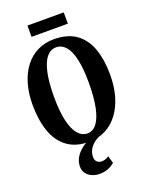

<svg xmlns="http://www.w3.org/2000/svg" viewBox="-204 -1004 1036 1350"><g transform="rotate(-20 314.0 -329.0)"><path d="M309.5 11Q209.5 12 145.5 -35.2Q81.5 -82.5 51.2 -168.5Q21 -254.5 21 -368.5Q21 -456.5 42.2 -527.2Q63.5 -598 102.5 -648.2Q141.5 -698.5 196.5 -725.2Q251.5 -752 319 -752Q421 -751.5 484.5 -705.8Q548 -660 577.2 -577Q606.5 -494 606.5 -382.5Q606.5 -295 585.8 -223Q565 -151 526 -98.8Q487 -46.5 432.2 -18Q377.5 10.5 309.5 11ZM316.5 -48.5Q357.5 -48.5 386.5 -86Q415.5 -123.5 430.8 -197.5Q446 -271.5 446 -382Q446 -488 430.2 -557Q414.5 -626 385 -659.5Q355.5 -693 314 -693Q272.5 -693 243 -657.8Q213.5 -622.5 197.8 -551Q182 -479.5 182 -369Q182 -263.5 198.2 -192Q214.5 -120.5 244.8 -84.5Q275 -48.5 316.5 -48.5ZM297.5 248.5Q272 248.5 246 238Q220 227.5 202.8 206.2Q185.5 185 185.5 153Q185.5 121.5 200.2 92.8Q215 64 242 40.2Q269 16.5 304.5 -1L336.5 -5L386.5 -1Q352.5 15 332.5 35.2Q312.5 55.5 303.8 77Q295 98.5 295 120Q295 146 309.5 158.2Q324 170.5 342.5 170.5Q356 170.5 368.8 166.5Q381.5 162.5 397.5 152.5L413 207.5Q389 227.5 361.2 238Q333.5 248.5 297.5 248.5ZM449.5 -905.5V-821H178V-905.5Z"/></g></svg>

Font: Merriweather 24pt SemiCondensed
Style: Bold
Weight: 700
Width: 4
Designer: Eben Sorkin
Foundry: Eben Sorkin
Version: Version 2.100